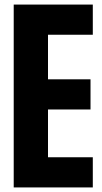

<svg xmlns="http://www.w3.org/2000/svg" viewBox="-20 -820 448 840"><path d="M40 0V-800H386V-668H190V-473H376V-341H190V-132H386V0Z"/></svg>

Font: Big Shoulders Display Thin Black
Style: Regular
Weight: 900
Version: Version 2.002